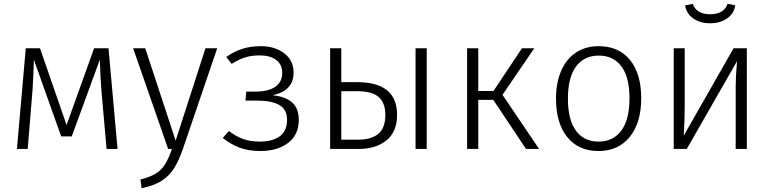

<svg xmlns="http://www.w3.org/2000/svg" viewBox="-20 -774 4007 998"><path d="M591 0H534L507 -305Q501 -379 499 -464L353 -65H298L156 -464Q154 -379 149 -305L124 0H68L114 -523H188L326 -124L469 -523H544Z M930 2Q909 63 884 102Q859 141 819 166.5Q779 192 716 204L710 159Q762 146 791.5 127Q821 108 838.5 79.5Q856 51 874 0H854L672 -523H735L893 -43L1048 -523H1109Z M1506 -396Q1506 -302 1397 -279Q1464 -272 1498.5 -241.5Q1533 -211 1533 -151Q1533 -73 1477.5 -31Q1422 11 1333 11Q1271 11 1224 -7Q1177 -25 1138 -57L1170 -93Q1205 -66 1242.5 -52Q1280 -38 1331 -38Q1395 -38 1433.5 -65Q1472 -92 1472 -152Q1472 -205 1432 -228Q1392 -251 1318 -251H1256L1260 -298H1310Q1375 -298 1411 -323Q1447 -348 1447 -395Q1447 -439 1415.5 -462.5Q1384 -486 1331 -486Q1286 -486 1253.5 -475.5Q1221 -465 1184 -442L1156 -478Q1196 -506 1239 -520Q1282 -534 1336 -534Q1409 -534 1457.5 -497Q1506 -460 1506 -396Z M2044 -177Q2044 -89 1989 -44.5Q1934 0 1847 0H1696V-523H1754V-347H1836Q2044 -347 2044 -177ZM2198 -523V0H2140V-523ZM1983 -177Q1983 -238 1949 -269Q1915 -300 1836 -300H1754V-48H1842Q1910 -48 1946.5 -78.5Q1983 -109 1983 -177Z M2592 -281 2782 0H2714L2544 -255H2466V0H2408V-523H2466V-301H2545L2693 -523H2757Z M3313 -263Q3313 -136 3253.5 -62.5Q3194 11 3091 11Q2987 11 2928.5 -61.5Q2870 -134 2870 -261Q2870 -344 2897 -406Q2924 -468 2974 -501Q3024 -534 3092 -534Q3196 -534 3254.5 -462.5Q3313 -391 3313 -263ZM2932 -261Q2932 -152 2973.5 -95Q3015 -38 3091 -38Q3167 -38 3209.5 -95Q3252 -152 3252 -263Q3252 -372 3210.5 -428.5Q3169 -485 3092 -485Q3016 -485 2974 -428Q2932 -371 2932 -261Z M3862 0H3804V-324Q3804 -376 3811 -456L3550 0H3482V-523H3539V-216Q3539 -149 3534 -69L3793 -523H3862ZM3541 -746 3581 -754Q3600 -700 3671 -700Q3743 -700 3762 -754L3802 -746Q3795 -703 3759 -678Q3723 -653 3671 -653Q3619 -653 3583.5 -678Q3548 -703 3541 -746Z"/></svg>

Font: Fira Sans Light
Style: Regular
Weight: 300
Designer: bBox Type GmbH & Carrois Corporate GbR & Edenspiekermann AG
Foundry: bBox Type GmbH & Carrois Corporate GbR & Edenspiekermann AG
Version: Version 4.301